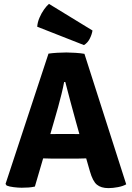

<svg xmlns="http://www.w3.org/2000/svg" viewBox="-20 -959 678 988"><path d="M241.5 -143Q233.5 -143 222.8 -143.5Q212 -144 202 -144L159.5 1Q144.5 4.5 127.2 5.8Q110 7 91.5 7Q73.5 7 50.8 4.2Q28 1.5 14.5 -4L8.5 -12.5L229.5 -683Q248.5 -686 275.2 -687.5Q302 -689 322 -689Q341 -689 368 -687.2Q395 -685.5 414.5 -682L629.5 -10.5Q613 -1 586.8 4Q560.5 9 538 9Q500 9 478.5 -8.8Q457 -26.5 442.5 -78L423.5 -144Q414 -144 403 -143.5Q392 -143 384 -143ZM261.5 -346.5 239 -269Q248.5 -269 259.5 -269.2Q270.5 -269.5 279 -269.5H352Q359.5 -269.5 369.2 -269.2Q379 -269 388.5 -269L371 -331.5Q359.5 -373.5 344 -430.5Q328.5 -487.5 316 -537H310Q305 -509 296.5 -475Q288 -441 278.8 -407.2Q269.5 -373.5 261.5 -346.5ZM232 -939 456 -802Q452.5 -780.5 441.5 -759.2Q430.5 -738 412 -727L171.5 -821.5Q173 -844 183 -867.5Q193 -891 206.5 -910Q220 -929 232 -939Z"/></svg>

Font: Signika SC
Style: Bold
Weight: 700
Designer: Anna Giedryś
Foundry: Anna Giedryś
Version: Version 2.000; ttfautohint (v1.8.3) -l 8 -r 50 -G 200 -x 9 -